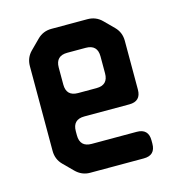

<svg xmlns="http://www.w3.org/2000/svg" viewBox="-81 -556 587 635"><g transform="rotate(-15 212.5 -238.5)"><path d="M102 -13Q123 8 151 8H335Q375 8 375 -32V-43Q375 -83 335 -83H181Q141 -83 141 -123V-137Q141 -177 181 -177H335Q375 -177 375 -217V-384Q375 -413 355 -433L323 -465Q303 -485 274 -485H151Q122 -485 102 -465L70 -433Q50 -413 50 -384V-94Q50 -65 70 -45ZM141 -297V-355Q141 -395 181 -395H244Q284 -395 284 -355V-297Q284 -257 244 -257H181Q141 -257 141 -297Z"/></g></svg>

Font: WDXL Lubrifont TC
Style: Regular
Weight: 400
Designer: [WDXL Lubrifont] Copyright 2020-2022 (c) NightFurySL2001, Skr-ZERO; [ZCOOL QingKe HuangYou] Copyright 2018-2022 (c) The 
Version: Version 2.001;hotconv 1.1.1;makeotfexe 2.6.0